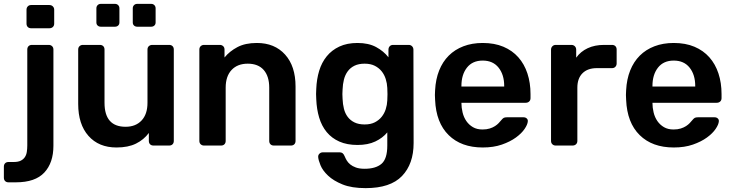

<svg xmlns="http://www.w3.org/2000/svg" viewBox="-64 -752 3788 992"><path d="M97 -606Q86 -606 79.5 -612.5Q73 -619 73 -630V-702Q73 -712 79.5 -719Q86 -726 97 -726H191Q202 -726 209 -719Q216 -712 216 -702V-630Q216 -619 209 -612.5Q202 -606 191 -606ZM-20 190Q-31 190 -37.5 183.5Q-44 177 -44 166V109Q-44 98 -37.5 91.5Q-31 85 -20 85H6Q29 85 42.5 78.5Q56 72 64 60.5Q72 49 74.5 33Q77 17 77 -1V-496Q77 -507 83.5 -513.5Q90 -520 101 -520H188Q198 -520 205 -513.5Q212 -507 212 -496V1Q212 89 165 139.5Q118 190 18 190Z M645 -614Q635 -614 628.5 -620Q622 -626 622 -636V-709Q622 -719 628.5 -725.5Q635 -732 645 -732H717Q727 -732 733.5 -725.5Q740 -719 740 -709V-636Q740 -626 733.5 -620Q727 -614 717 -614ZM457 -614Q447 -614 440.5 -620Q434 -626 434 -636V-709Q434 -719 440.5 -725.5Q447 -732 457 -732H530Q540 -732 546.5 -725.5Q553 -719 553 -709V-636Q553 -626 546.5 -620Q540 -614 530 -614ZM538 10Q446 10 393 -50Q340 -110 340 -215V-496Q340 -507 347 -513.5Q354 -520 364 -520H452Q463 -520 469.5 -513.5Q476 -507 476 -496V-221Q476 -97 585 -97Q637 -97 667.5 -129.5Q698 -162 698 -221V-496Q698 -507 705 -513.5Q712 -520 723 -520H810Q821 -520 827.5 -513.5Q834 -507 834 -496V-24Q834 -13 827.5 -6.5Q821 0 810 0H729Q718 0 711.5 -6.5Q705 -13 705 -24V-65Q679 -30 638.5 -10Q598 10 538 10Z M990 0Q980 0 973 -6.5Q966 -13 966 -24V-496Q966 -507 973 -513.5Q980 -520 990 -520H1072Q1082 -520 1089 -513.5Q1096 -507 1096 -496V-455Q1122 -487 1162.5 -508.5Q1203 -530 1263 -530Q1355 -530 1409 -470Q1463 -410 1463 -305V-24Q1463 -13 1456.5 -6.5Q1450 0 1439 0H1351Q1340 0 1333.5 -6.5Q1327 -13 1327 -24V-299Q1327 -358 1298.5 -390.5Q1270 -423 1216 -423Q1163 -423 1132.5 -390.5Q1102 -358 1102 -299V-24Q1102 -13 1095.5 -6.5Q1089 0 1078 0Z M1825 220Q1753 220 1706 201Q1659 182 1631 155.5Q1603 129 1592 102Q1581 75 1580 60Q1579 49 1586.5 42Q1594 35 1604 35H1691Q1700 35 1706 39.5Q1712 44 1717 56Q1721 66 1727.5 77Q1734 88 1745.5 97.5Q1757 107 1775 113.5Q1793 120 1820 120Q1877 120 1907 94.5Q1937 69 1937 0V-68Q1913 -39 1875 -21Q1837 -3 1783 -3Q1729 -3 1689.5 -20.5Q1650 -38 1624 -69.5Q1598 -101 1585 -144.5Q1572 -188 1570 -239Q1569 -254 1569 -266Q1569 -278 1570 -293Q1572 -343 1585 -386Q1598 -429 1624 -461Q1650 -493 1689.5 -511.5Q1729 -530 1783 -530Q1840 -530 1879 -509Q1918 -488 1943 -456V-495Q1943 -506 1949.5 -513Q1956 -520 1967 -520H2048Q2058 -520 2065 -513Q2072 -506 2072 -495L2073 -13Q2073 95 2013 157.5Q1953 220 1825 220ZM1820 -109Q1851 -109 1872.5 -120Q1894 -131 1908 -148.5Q1922 -166 1929 -188Q1936 -210 1937 -233Q1938 -245 1938 -265.5Q1938 -286 1937 -298Q1936 -321 1929 -343.5Q1922 -366 1908 -383.5Q1894 -401 1872.5 -412Q1851 -423 1820 -423Q1789 -423 1767.5 -412.5Q1746 -402 1732.5 -383.5Q1719 -365 1713 -341Q1707 -317 1706 -290Q1704 -266 1706 -241Q1707 -214 1713 -190Q1719 -166 1732.5 -148Q1746 -130 1767.5 -119.5Q1789 -109 1820 -109Z M2430 10Q2319 10 2254 -54Q2189 -118 2184 -236Q2183 -246 2183 -261.5Q2183 -277 2184 -286Q2187 -343 2205 -388Q2223 -433 2254.5 -464.5Q2286 -496 2330.5 -513Q2375 -530 2430 -530Q2491 -530 2537 -510.5Q2583 -491 2614 -456Q2645 -421 2661 -372.5Q2677 -324 2677 -266V-245Q2677 -234 2670 -227.5Q2663 -221 2652 -221H2320Q2320 -196 2326 -171Q2332 -146 2345.5 -126.5Q2359 -107 2379.5 -95Q2400 -83 2429 -83Q2450 -83 2466 -88Q2482 -93 2493.5 -100.5Q2505 -108 2512.5 -116Q2520 -124 2524 -129Q2533 -140 2538.5 -143Q2544 -146 2555 -146H2641Q2651 -146 2657.5 -140Q2664 -134 2663 -125Q2662 -109 2646.5 -86Q2631 -63 2601.5 -41.5Q2572 -20 2529 -5Q2486 10 2430 10ZM2320 -305H2541V-308Q2541 -366 2512 -402.5Q2483 -439 2430 -439Q2377 -439 2348.5 -402.5Q2320 -366 2320 -308Z M2807 0Q2797 0 2790 -6.5Q2783 -13 2783 -24V-495Q2783 -506 2790 -513Q2797 -520 2807 -520H2888Q2899 -520 2906 -513Q2913 -506 2913 -495V-454Q2936 -486 2972.5 -503Q3009 -520 3057 -520H3098Q3109 -520 3115.5 -513.5Q3122 -507 3122 -496V-424Q3122 -414 3115.5 -407Q3109 -400 3098 -400H3020Q2972 -400 2945.5 -373.5Q2919 -347 2919 -299V-24Q2919 -13 2912 -6.5Q2905 0 2894 0Z M3417 10Q3306 10 3241 -54Q3176 -118 3171 -236Q3170 -246 3170 -261.5Q3170 -277 3171 -286Q3174 -343 3192 -388Q3210 -433 3241.5 -464.5Q3273 -496 3317.5 -513Q3362 -530 3417 -530Q3478 -530 3524 -510.5Q3570 -491 3601 -456Q3632 -421 3648 -372.5Q3664 -324 3664 -266V-245Q3664 -234 3657 -227.5Q3650 -221 3639 -221H3307Q3307 -196 3313 -171Q3319 -146 3332.5 -126.5Q3346 -107 3366.5 -95Q3387 -83 3416 -83Q3437 -83 3453 -88Q3469 -93 3480.5 -100.5Q3492 -108 3499.5 -116Q3507 -124 3511 -129Q3520 -140 3525.5 -143Q3531 -146 3542 -146H3628Q3638 -146 3644.5 -140Q3651 -134 3650 -125Q3649 -109 3633.5 -86Q3618 -63 3588.5 -41.5Q3559 -20 3516 -5Q3473 10 3417 10ZM3307 -305H3528V-308Q3528 -366 3499 -402.5Q3470 -439 3417 -439Q3364 -439 3335.5 -402.5Q3307 -366 3307 -308Z"/></svg>

Font: Fz Rubik Med
Style: Regular
Weight: 500
Designer: Hubert and Fischer
Foundry: Hubert and Fischer
Version: Vit hóa bi FontZin.com